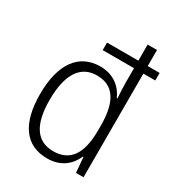

<svg xmlns="http://www.w3.org/2000/svg" viewBox="-183 -872 911 993"><g transform="rotate(30 272.0 -375.0)"><path d="M249 10C333 10 381 -35 406 -91H409L417 0H462V-619H533V-664H462V-760H406V-664H219V-619H406V-533C406 -506 408 -471 410 -441H406C382 -496 331 -540 252 -540C126 -540 52 -443 52 -260C52 -84 121 10 249 10ZM258 -38C157 -38 110 -116 110 -259C110 -410 161 -491 260 -491C362 -491 406 -415 406 -275V-248C406 -113 362 -38 258 -38Z"/></g></svg>

Font: Noto Sans SemiCondensed Light
Style: Regular
Weight: 300
Width: 4
Designer: Monotype Design Team
Foundry: Monotype Imaging Inc.
Version: Version 2.013